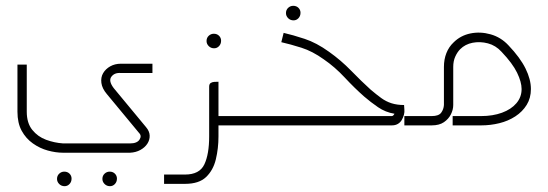

<svg xmlns="http://www.w3.org/2000/svg" viewBox="-20 -431 1885 660"><path d="M202 209Q191 209 183.5 201.5Q176 194 176 184Q176 173 183.5 166Q191 159 201 159Q212 159 219 166Q226 173 226 183Q226 194 219 201.5Q212 209 202 209ZM358 209Q347 209 339.5 201.5Q332 194 332 184Q332 173 339.5 166Q347 159 357 159Q368 159 375 166Q382 173 382 183Q382 194 375 201.5Q368 209 358 209Z M197 94Q172 94 144.5 86.5Q117 79 93 62Q69 45 54.5 18.5Q40 -8 40 -47V-209H72V-47Q72 -8 91 15.5Q110 39 138.5 49.5Q167 60 197 62H427Q451 62 459.5 49Q468 36 458 26L347 -108Q331 -127 328.5 -146Q326 -165 334.5 -179.5Q343 -194 359 -203Q375 -212 396 -212H504V-180H396Q374 -182 363 -167.5Q352 -153 371 -128L482 6Q494 20 494.5 35Q495 50 486.5 63Q478 76 462.5 84.5Q447 93 427 94Z M716 -265Q705 -265 697.5 -272.5Q690 -280 690 -290Q690 -301 697.5 -308Q705 -315 715 -315Q726 -315 733 -308Q740 -301 740 -291Q740 -280 733 -272.5Q726 -265 716 -265Z M723 0V-32H854V0ZM544 201V169H616Q666 169 682.5 134Q699 99 699 38V-133Q699 -142 704 -145.5Q709 -149 716.5 -149.5Q724 -150 731 -150V38Q731 79 722 116.5Q713 154 688.5 177.5Q664 201 616 201Z M989 -361Q978 -361 970.5 -368.5Q963 -376 963 -386Q963 -397 970.5 -404Q978 -411 988 -411Q999 -411 1006 -404Q1013 -397 1013 -387Q1013 -376 1006 -368.5Q999 -361 989 -361Z M844 0V-32H1327Q1329 -32 1331.5 -34Q1334 -36 1336 -40Q1305 -45 1279.5 -62.5Q1254 -80 1232 -99Q1199 -128 1165 -164.5Q1131 -201 1093 -227Q1054 -255 1016 -267Q978 -279 947 -286L955 -318Q986 -311 1027 -297.5Q1068 -284 1111 -253Q1152 -224 1187.5 -187.5Q1223 -151 1254 -123Q1274 -106 1290.5 -94Q1307 -82 1326 -76Q1345 -70 1369 -70L1370 -55Q1371 -46 1368.5 -36.5Q1366 -27 1361 -18.5Q1356 -10 1347.5 -5Q1339 0 1327 0Z M1370 0V-32H1464Q1488 -32 1496.5 -43.5Q1505 -55 1506 -70V-201Q1506 -227 1514.5 -248.5Q1523 -270 1539 -285Q1563 -309 1597 -316Q1631 -323 1666.5 -313Q1702 -303 1728 -275Q1768 -233 1786.5 -195.5Q1805 -158 1805 -125Q1805 -94 1790.5 -70.5Q1776 -47 1751.5 -31Q1727 -15 1696.5 -7.5Q1666 0 1634 0H1536V-32H1634Q1674 -32 1705.5 -43.5Q1737 -55 1755 -76Q1773 -97 1773 -125Q1773 -149 1757.5 -181Q1742 -213 1704 -253Q1684 -275 1657 -282Q1630 -289 1604.5 -284Q1579 -279 1562 -262Q1552 -252 1545 -236.5Q1538 -221 1538 -201V-70Q1538 -54 1530 -38Q1522 -22 1506 -11Q1490 0 1464 0Z"/></svg>

Font: Mada ExtraLight
Style: Regular
Weight: 250
Designer: Khaled Hosny
Version: Version 1.5